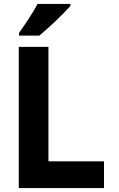

<svg xmlns="http://www.w3.org/2000/svg" viewBox="-20 -951 603 971"><path d="M76 -784V-771H179C228 -811 304 -884 336 -921V-931H170C146 -886 109 -831 76 -784ZM75 0H506V-135H225V-714H75Z"/></svg>

Font: Noto Sans Mono SemiCondensed ExtraBold
Style: Regular
Weight: 800
Width: 4
Designer: Monotype Design Team
Foundry: Monotype Imaging Inc.
Version: Version 2.014